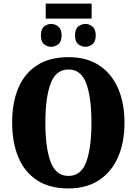

<svg xmlns="http://www.w3.org/2000/svg" viewBox="-20 -1045 765 1075"><path d="M236 -941V-1025H493V-941ZM266 -783Q244 -783 226.5 -797.5Q209 -812 209 -847Q209 -882 226.5 -896.5Q244 -911 266 -911Q288 -911 306.5 -896.5Q325 -882 325 -847Q325 -812 306.5 -797.5Q288 -783 266 -783ZM459 -783Q436 -783 418 -797.5Q400 -812 400 -847Q400 -882 418 -896.5Q436 -911 459 -911Q479 -911 497.5 -896.5Q516 -882 516 -847Q516 -812 497.5 -797.5Q479 -783 459 -783ZM363 10Q257 10 187 -36Q117 -82 82.5 -165Q48 -248 48 -359Q48 -470 82.5 -552Q117 -634 187.5 -679.5Q258 -725 364 -725Q465 -725 534.5 -679.5Q604 -634 640.5 -551.5Q677 -469 677 -358Q677 -247 640.5 -164.5Q604 -82 534 -36Q464 10 363 10ZM363 -60Q434 -60 463 -138.5Q492 -217 492 -358Q492 -499 463 -577.5Q434 -656 364 -656Q293 -656 263.5 -577.5Q234 -499 234 -358Q234 -217 263.5 -138.5Q293 -60 363 -60Z"/></svg>

Font: Noto Serif Condensed Black
Style: Regular
Weight: 900
Width: 3
Designer: Monotype Design Team
Foundry: Monotype Imaging Inc.
Version: Version 2.015; ttfautohint (v1.8.4.7-5d5b)